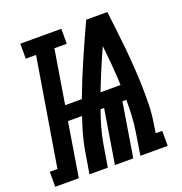

<svg xmlns="http://www.w3.org/2000/svg" viewBox="-181 -849 913 964"><g transform="rotate(-20 275.5 -367.5)"><path d="M-49 0V-80H-8L87 -655H32V-735H251V-655H185L138 -368H227Q262 -461 302 -552.5Q342 -644 384 -735H497Q503 -685 509 -634.5Q515 -584 520 -533Q525 -482 528.5 -431Q532 -380 533.5 -328Q535 -276 533.5 -224Q532 -172 523 -120L517 -80H552V0H406L425 -120Q432 -162 434 -204Q436 -246 436 -288H415L368 0H270L317 -288H298Q283 -246 271 -204Q259 -162 252 -120L232 0H134L154 -120Q161 -162 173 -204Q185 -246 199 -288H124L77 0ZM434 -368Q432 -422 427.5 -475.5Q423 -529 417 -582Q393 -529 370.5 -475.5Q348 -422 327 -368Z"/></g></svg>

Font: Iosevka Curly Slab HvExObl
Style: Regular
Weight: 900
Width: 7
Italic angle: -9°
Monospace: yes
Designer: Belleve Invis
Foundry: Belleve Invis
Version: Version 11.1.0; ttfautohint (v1.8.3)